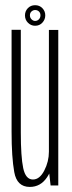

<svg xmlns="http://www.w3.org/2000/svg" viewBox="-20 -713 277 738"><path d="M174.5 0H204V-598H168V-57.5ZM60 -598.5H24.5V-206.5Q24.5 -108.5 34.8 -51.5Q45 5.5 94.5 5.5Q136 5.5 160.8 -31.5Q185.5 -68.5 185.5 -112.5L168 -130Q168 -92 150.2 -57.5Q132.5 -23 106.5 -23Q78.5 -23 69.2 -66.8Q60 -110.5 60 -203.5ZM115 -614Q132 -614 143 -626Q154 -638 154 -654Q154 -670 143 -681.5Q132 -693 115 -693Q98 -693 87 -681.5Q76 -670 76 -654Q76 -637 87.5 -625.5Q99 -614 115 -614ZM115 -632.5Q107.5 -632.5 101.2 -638.8Q95 -645 95 -654Q95 -663.5 101.2 -669Q107.5 -674.5 115 -674.5Q123.5 -674.5 129.5 -669Q135.5 -663.5 135.5 -654Q135.5 -645 129.5 -638.8Q123.5 -632.5 115 -632.5Z"/></svg>

Font: Anybody ExtraCondensed ExtraLight
Style: Regular
Weight: 250
Width: 2
Version: Version 1.113;gftools[0.9.25]